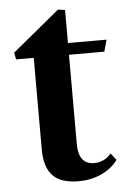

<svg xmlns="http://www.w3.org/2000/svg" viewBox="-50 -693 486 741"><g transform="rotate(-5 193.0 -322.5)"><path d="M226 10.5Q156 10.5 124.8 -22.5Q93.5 -55.5 93.5 -124V-479H25L20 -505.5L203 -656.5L230 -652.5V-524.5H379.5L367 -479H230V-134Q230 -54 291 -54Q309 -54 326 -61.5Q343 -69 356.5 -85.5L377.5 -59Q352.5 -25.5 312.5 -7.5Q272.5 10.5 226 10.5Z"/></g></svg>

Font: Libre Caslon Text SemiBold
Style: Regular
Weight: 600
Designer: Pablo Impallari, Rodrigo Fuenzalida, Katja Schimmel
Foundry: Pablo Impallari, Rodrigo Fuenzalida
Version: Version 2.000